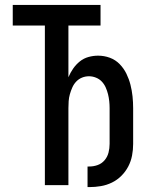

<svg xmlns="http://www.w3.org/2000/svg" viewBox="-20 -755 640 783"><path d="M337 8V-76H344Q362 -76 378.5 -82Q395 -88 406.5 -101.5Q418 -115 422.5 -132.5Q427 -150 427 -168V-314Q427 -328 425.5 -342.5Q424 -357 420.5 -371Q417 -385 411 -398.5Q405 -412 395 -422.5Q385 -433 371 -438.5Q357 -444 343 -444Q328 -444 314.5 -438.5Q301 -433 291 -422.5Q281 -412 275 -398.5Q269 -385 265 -371Q261 -357 260 -342.5Q259 -328 259 -314V0H163V-651H32V-735H390V-651H259V-440Q267 -459 278.5 -475.5Q290 -492 305.5 -504.5Q321 -517 340.5 -522.5Q360 -528 380 -528Q405 -528 428 -519.5Q451 -511 468 -493.5Q485 -476 495.5 -454.5Q506 -433 512 -409.5Q518 -386 520.5 -362Q523 -338 523 -314V-168Q523 -144 518.5 -120.5Q514 -97 503 -76Q492 -55 475 -38Q458 -21 436.5 -10.5Q415 0 391.5 4Q368 8 344 8Z"/></svg>

Font: Iosevka SS04 Medium Extended
Style: Regular
Weight: 500
Width: 7
Monospace: yes
Designer: Belleve Invis
Foundry: Belleve Invis
Version: Version 19.0.0; ttfautohint (v1.8.4)